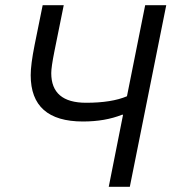

<svg xmlns="http://www.w3.org/2000/svg" viewBox="-20 -718 662 738"><path d="M398 0 453 -277H449Q384 -251 299 -251Q98 -251 98 -429Q98 -470 113 -545L144 -698H225L189 -520Q177 -460 177 -437Q177 -323 311 -323Q409 -323 468 -348L538 -698H619L479 0Z"/></svg>

Font: Aneliza
Style: Italic
Weight: 400
Italic angle: -11.31°
Designer: Mike Abbink, Paul van der Laan, Pieter van Rosmalen
Foundry: Bold Monday
Version: Version 3.0